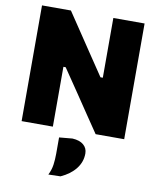

<svg xmlns="http://www.w3.org/2000/svg" viewBox="-105 -793 957 1165"><g transform="rotate(10 374.0 -211.0)"><path d="M58 0V-713H236Q278.5 -649.5 315 -595.2Q351.5 -541 388.5 -485.5L483 -345H497.5V-713H690V0H514Q479 -51.5 441.8 -106.5Q404.5 -161.5 361 -226.5L264.5 -368.5H250.5V0ZM274 291Q290 259 294.5 226.5Q299 194 299 157.5V58L380.5 50.5Q425.5 53 449.2 73.5Q473 94 473 126.5Q473 178.5 440.2 220.5Q407.5 262.5 348.5 289Z"/></g></svg>

Font: Commissioner ExtraBold
Style: Regular
Weight: 800
Designer: Kostas Bartsokas
Foundry: Kostas Bartsokas
Version: Version 1.000; ttfautohint (v1.8.3)